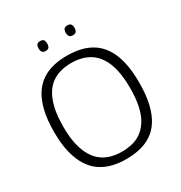

<svg xmlns="http://www.w3.org/2000/svg" viewBox="-200 -1008 1089 1158"><g transform="rotate(-30 344.0 -428.5)"><path d="M343 -42Q379 -42 414 -50Q449 -58 478 -78.5Q507 -99 529.5 -133.5Q552 -168 564.5 -221.5Q577 -275 577 -349Q577 -425 564.5 -478.5Q552 -532 529.5 -567Q507 -602 477.5 -622Q448 -642 413.5 -650.5Q379 -659 343 -659Q307 -659 273 -650.5Q239 -642 209.5 -622Q180 -602 158 -566.5Q136 -531 123.5 -477.5Q111 -424 111 -349Q111 -275 123.5 -223Q136 -171 158 -135.5Q180 -100 209.5 -79.5Q239 -59 273 -50.5Q307 -42 343 -42ZM343 10Q295 10 251 -0.5Q207 -11 169.5 -35.5Q132 -60 105 -101.5Q78 -143 62.5 -204Q47 -265 47 -349Q47 -435 62 -496.5Q77 -558 104 -599.5Q131 -641 168.5 -665.5Q206 -690 250 -700Q294 -710 343 -710Q392 -710 436.5 -700Q481 -690 518.5 -666Q556 -642 583.5 -601Q611 -560 626 -498.5Q641 -437 641 -352Q641 -265 626 -203Q611 -141 584 -99.5Q557 -58 519.5 -34Q482 -10 437.5 0Q393 10 343 10ZM438 -798Q421 -798 414 -807Q407 -816 407 -832Q407 -850 414 -858.5Q421 -867 438 -867Q454 -867 461 -858.5Q468 -850 468 -832Q468 -816 461 -807Q454 -798 438 -798ZM249 -798Q232 -798 225 -807Q218 -816 218 -832Q218 -850 225 -858.5Q232 -867 249 -867Q265 -867 271.5 -858.5Q278 -850 278 -832Q278 -816 271.5 -807Q265 -798 249 -798Z"/></g></svg>

Font: Georama ExtraCondensed Thin Light
Style: Regular
Weight: 300
Version: Version 1.001